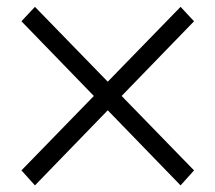

<svg xmlns="http://www.w3.org/2000/svg" viewBox="-20 -758 635 566"><path d="M552 -695.3 83 -211.5 43.2 -255.7 512.3 -737.8ZM43.2 -695.3 83 -737.8 552 -255.7 512.3 -211.5Z"/></svg>

Font: Matangi Light
Style: Regular
Weight: 300
Designer: Prashant Pant
Foundry: The Graphic Ant
Version: Version 3.002